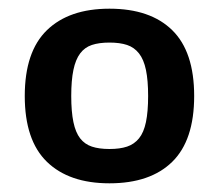

<svg xmlns="http://www.w3.org/2000/svg" viewBox="-20 -767 504 442"><path d="M232 -424Q256 -424 272.5 -429.5Q289 -435 300 -448.5Q311 -462 316 -486Q321 -510 321 -546Q321 -582 316 -606Q311 -630 300 -644Q289 -658 272.5 -663.5Q256 -669 232 -669Q208 -669 191.5 -663.5Q175 -658 164.5 -644Q154 -630 149 -606Q144 -582 144 -546Q144 -510 149 -486Q154 -462 164.5 -448.5Q175 -435 191.5 -429.5Q208 -424 232 -424ZM232 -345Q139 -345 88 -394.5Q37 -444 37 -546Q37 -648 88 -697.5Q139 -747 232 -747Q326 -747 376.5 -697.5Q427 -648 427 -546Q427 -444 376.5 -394.5Q326 -345 232 -345Z"/></svg>

Font: Encode Sans Narrow
Style: SemiBold
Weight: 600
Designer: Pablo Impallari, Andres Torresi
Foundry: Pablo Impallari, Andres Torresi
Version: Version 1.000; ttfautohint (v1.00) -l 8 -r 50 -G 200 -x 14 -